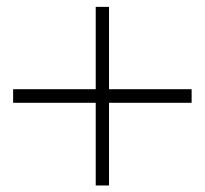

<svg xmlns="http://www.w3.org/2000/svg" viewBox="-20 -615 603 565"><path d="M261.7 -69.3Q261.7 -129.9 261.7 -312.5Q200.2 -312.5 18.6 -312.5Q18.6 -322.3 18.6 -352.5Q79.1 -352.5 261.7 -352.5Q261.7 -413.1 261.7 -594.7Q271.5 -594.7 300.8 -594.7Q300.8 -534.2 300.8 -352.5Q361.3 -352.5 543.9 -352.5Q543.9 -342.8 543.9 -312.5Q483.4 -312.5 300.8 -312.5Q300.8 -252 300.8 -69.3Q291 -69.3 261.7 -69.3Z"/></svg>

Font: Griech2
Style: Regular
Weight: 400
Version: 001.007